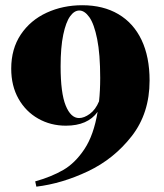

<svg xmlns="http://www.w3.org/2000/svg" viewBox="-20 -553 622 727"><path d="M546.4 -248Q546.4 -124.5 479 -37.8Q411.6 48.8 313.2 95.5Q214.8 142.1 117.7 153.8L113.3 133.8Q174.3 116.7 219.5 90.6Q264.6 64.5 299.8 11.5Q335 -41.5 349.6 -129.4Q312 -77.1 229.5 -77.1Q171.9 -77.1 124.8 -103.8Q77.6 -130.4 50 -179.2Q22.5 -228 22.5 -293Q22.5 -368.2 58.8 -422.4Q95.2 -476.6 156.7 -504.9Q218.3 -533.2 291.5 -533.2Q370.6 -533.2 428 -499.5Q485.4 -465.8 515.9 -401.9Q546.4 -337.9 546.4 -248ZM355 -169.4Q359.4 -209.5 359.4 -257.8Q359.4 -348.1 347.9 -405.3Q336.4 -462.4 318.4 -487.8Q300.3 -513.2 280.3 -513.2Q261.2 -513.2 245.4 -491.2Q229.5 -469.2 219.5 -421.6Q209.5 -374 209.5 -301.8Q209.5 -200.7 228.8 -153.3Q248 -106 279.3 -106Q298.3 -106 320.1 -121.8Q341.8 -137.7 355 -169.4Z"/></svg>

Font: TypoPRO Playfair Display SC
Style: Regular
Weight: 900
Designer: Claus Eggers Sørensen
Foundry: Claus Eggers Sørensen
Version: Version 1.004;PS 001.004;hotconv 1.0.70;makeotf.lib2.5.58329